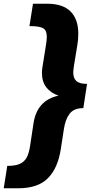

<svg xmlns="http://www.w3.org/2000/svg" viewBox="-68 -892 487 1030"><path d="M329 -541Q325 -513 325 -504Q325 -472 342 -457Q359 -442 399 -442L379 -312Q329 -312 306 -282.5Q283 -253 275 -201L258 -91Q242 11 188.5 64.5Q135 118 30 118H-48L-29 -2Q14 -2 38.5 -13Q63 -24 75.5 -47.5Q88 -71 94 -113L112 -232Q131 -354 246 -379Q204 -393 180.5 -423.5Q157 -454 157 -501Q157 -516 160 -534L179 -653Q183 -676 183 -696Q183 -729 163.5 -740.5Q144 -752 90 -752L109 -872H185Q269 -872 310.5 -830.5Q352 -789 352 -711Q352 -679 347 -651Z"/></svg>

Font: Bitter Pro Black
Style: Italic
Weight: 900
Italic angle: -9°
Designer: Sol Matas, and Bitter project Authors
Foundry: Sol Matas
Version: Version 1.010